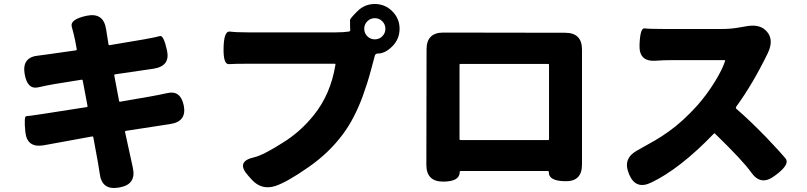

<svg xmlns="http://www.w3.org/2000/svg" viewBox="-20 -886 4040 961"><path d="M573 53Q489 67 479 -18Q477 -34 470 -74L447 -199Q446 -204 441 -203L200 -159Q116 -144 107 -224Q99 -304 111.5 -304.5Q124 -305 196 -316L414 -350Q419 -351 418 -356L394 -483Q393 -488 388 -487L251 -465Q211 -458 172 -449Q116 -436 103 -518Q90 -601 174 -608Q179 -608 219 -614L360 -634Q365 -635 364 -640L357 -679Q349 -718 339 -753Q330 -789 413 -807Q498 -825 511 -740L523 -664Q524 -659 529 -660L701 -689Q762 -700 780.5 -705.5Q799 -711 816 -633Q833 -555 748 -542L556 -514Q551 -513 552 -508L576 -381Q577 -376 582 -377L737 -404Q777 -411 817 -420Q884 -436 900 -357Q915 -277 831 -265L610 -231Q605 -230 606 -225L645 -46Q663 37 579 52Z M1358 45Q1289 67 1240 13L1223 -6Q1157 -78 1253 -99Q1297 -109 1399 -174Q1484 -227 1550 -309Q1635 -414 1659 -562Q1660 -567 1655 -567H1220Q1155 -567 1126 -565Q1097 -563 1099 -647Q1101 -732 1130.5 -728Q1160 -724 1220 -724H1661Q1699 -724 1726 -728Q1733 -729 1733 -736Q1732 -742 1732 -786Q1732 -793 1768.5 -829.5Q1805 -866 1856 -866Q1907 -866 1943.5 -829.5Q1980 -793 1980 -742Q1980 -691 1944 -654.5Q1908 -618 1871 -618Q1859 -618 1856 -607Q1847 -576 1837 -536Q1820 -472 1795 -403Q1753 -290 1696 -214Q1627 -121 1525 -50Q1418 25 1358 45ZM1856 -689Q1878 -689 1893.5 -704.5Q1909 -720 1909 -742Q1909 -764 1893.5 -779.5Q1878 -795 1856 -795Q1834 -795 1818.5 -779.5Q1803 -764 1803 -742Q1803 -720 1818.5 -704.5Q1834 -689 1856 -689Z M2198 23Q2114 23 2114 -61L2115 -639Q2115 -723 2199 -723L2809 -722Q2893 -722 2893 -638V-62Q2893 23 2809 21Q2725 20 2727 -25Q2727 -30 2722 -30H2286Q2281 -30 2281 -25Q2281 23 2198 23ZM2280 -190Q2280 -185 2285 -185H2723Q2728 -185 2728 -190V-561Q2728 -566 2723 -566H2285Q2280 -566 2280 -561Z M3856 -5Q3788 46 3740 -23Q3700 -80 3559 -217Q3555 -220 3552 -216Q3382 -40 3239 28Q3162 65 3129 -13L3128 -16Q3096 -91 3166 -131L3260 -184Q3294 -204 3326 -227Q3398 -278 3471 -359Q3519 -414 3557 -475.5Q3595 -537 3609 -580Q3611 -585 3606 -585H3341Q3300 -585 3260 -582Q3177 -577 3181 -662Q3184 -747 3206 -744Q3228 -741 3300 -741H3596Q3634 -741 3671 -747L3718 -755Q3787 -767 3820 -726Q3854 -685 3823 -620Q3748 -466 3665 -352Q3661 -346 3666 -341Q3730 -286 3813 -201Q3888 -122 3911.5 -93.5Q3935 -65 3867 -13Z"/></svg>

Font: Resource Han Rounded TW Heavy
Style: Regular
Weight: 900
Designer: Cyano Hao (round all glyphs); Ryoko NISHIZUKA 西塚涼子 (kana, bopomofo & ideographs); Paul D. Hunt (Latin, Greek & Cyrillic)
Foundry: Cyano Hao
Version: 0.990